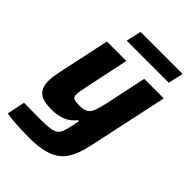

<svg xmlns="http://www.w3.org/2000/svg" viewBox="-256 -800 1117 1117"><g transform="rotate(45 303.0 -241.0)"><path d="M194 206Q142 206 91.5 202.5Q41 199 11 194L34 83Q80 83 112.5 83.5Q145 84 172 84Q220 84 247.5 80Q275 76 290 65Q305 54 312.5 31.5Q320 9 328 -27Q330 -37 332 -47.5Q334 -58 336 -68H328Q300 -32 262 -17Q224 -2 176 -2Q101 -2 72.5 -28.5Q44 -55 44 -107Q44 -126 47.5 -149.5Q51 -173 57 -200L123 -510H283L228 -249Q222 -220 218.5 -200.5Q215 -181 215 -168Q215 -144 228.5 -138.5Q242 -133 274 -133Q308 -133 326.5 -143.5Q345 -154 355 -180Q365 -206 376 -253L430 -510H591L487 -24Q474 38 454.5 82Q435 126 403 153Q371 180 320.5 193Q270 206 194 206ZM201 -595 222 -688H568L547 -595Z"/></g></svg>

Font: Saira
Style: Bold Italic
Weight: 700
Italic angle: -12°
Designer: Hector Gatti with collaboration of the Omnibus-Type team
Foundry: Omnibus-Type
Version: Version 1.100; ttfautohint (v1.8.3)